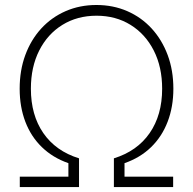

<svg xmlns="http://www.w3.org/2000/svg" viewBox="-20 -757 781 777"><path d="M60.1 0V-42H256.8V-96.7Q193.8 -118.7 149.7 -161.4Q105.5 -204.1 82.5 -264.4Q59.6 -324.7 59.6 -397.9Q59.6 -472.2 82.3 -533.9Q105 -595.7 146.7 -641.4Q188.5 -687 245.6 -711.9Q302.7 -736.8 370.1 -736.8Q438 -736.8 495.1 -711.9Q552.2 -687 594 -641.4Q635.7 -595.7 658.7 -533.9Q681.6 -472.2 681.6 -397.9Q681.6 -324.7 658.4 -264.4Q635.3 -204.1 591.3 -161.4Q547.4 -118.7 483.9 -96.7V-42H680.7V0H440.9V-116.2Q535.2 -145.5 585.7 -218.5Q636.2 -291.5 636.2 -397.9Q636.2 -485.8 602.3 -552.5Q568.4 -619.1 508.5 -656.2Q448.7 -693.4 370.6 -693.4Q292.5 -693.4 232.4 -656.2Q172.4 -619.1 138.7 -552.5Q105 -485.8 105 -397.9Q105 -291.5 155.3 -218.5Q205.6 -145.5 299.8 -116.2V0Z"/></svg>

Font: Inter 20pt ExtraLight
Style: Regular
Weight: 250
Version: Version 4.001;git-66647c0bb